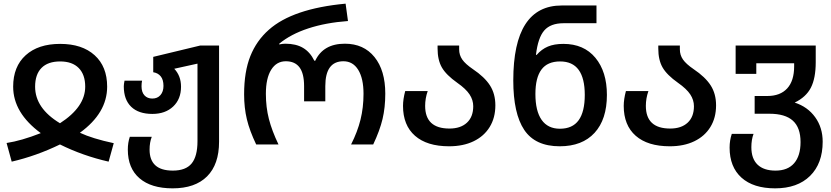

<svg xmlns="http://www.w3.org/2000/svg" viewBox="-20 -790 4547 1050"><path d="M16 -8Q96 -20 203 -62Q52 -173 52 -316Q52 -426 120.5 -488Q189 -550 309 -550Q429 -550 497.5 -488Q566 -426 566 -316Q566 -172 417 -64Q485 -32 602 -7L574 94Q433 62 308 0Q178 63 44 94ZM446 -316Q446 -382 410.5 -418Q375 -454 309 -454Q242 -454 207 -418.5Q172 -383 172 -316Q172 -198 308 -116Q446 -205 446 -316Z M679 28Q679 -10 690 -42H810Q798 -11 798 28Q798 143 925 143Q996 143 1028 104Q1060 65 1060 -18V-442L933 -414Q970 -375 970 -316Q970 -248 927 -207.5Q884 -167 813 -167Q738 -167 697.5 -206Q657 -245 657 -318Q657 -329 661 -349H757Q754 -336 754 -318Q754 -286 770 -268.5Q786 -251 813 -251Q841 -251 857.5 -270Q874 -289 874 -320Q874 -354 859 -372.5Q844 -391 818 -395V-479L1075 -541H1178V-15Q1178 109 1112.5 174.5Q1047 240 924 240Q807 240 743 185Q679 130 679 28Z M1315 -274Q1315 -398 1349 -483Q1383 -568 1450 -627Q1580 -743 1870 -770L1883 -675Q1761 -666 1665.5 -634.5Q1570 -603 1507 -551V-547Q1527 -551 1540 -551Q1599 -551 1637.5 -528Q1676 -505 1699 -458H1704Q1748 -551 1866 -551Q1969 -551 2028 -478Q2087 -405 2087 -278Q2087 -202 2072 -139Q2057 -76 2021 0H1900Q1935 -69 1951.5 -135.5Q1968 -202 1968 -277Q1968 -361 1939 -408Q1910 -455 1858 -455Q1759 -455 1759 -319V-236H1643V-319Q1643 -388 1618 -421.5Q1593 -455 1543 -455Q1492 -455 1463 -408.5Q1434 -362 1434 -277Q1434 -204 1450.5 -139.5Q1467 -75 1503 0H1381Q1345 -75 1330 -138Q1315 -201 1315 -274Z M2184 -211Q2184 -247 2196 -292H2319Q2305 -252 2305 -211Q2305 -87 2438 -87Q2499 -87 2533.5 -119Q2568 -151 2568 -209Q2568 -243 2548 -273.5Q2528 -304 2481 -337Q2420 -380 2396.5 -421Q2373 -462 2373 -525V-541H2491V-520Q2491 -489 2508 -464.5Q2525 -440 2566 -412Q2630 -369 2659.5 -323Q2689 -277 2689 -214Q2689 -146 2658 -95.5Q2627 -45 2570 -17.5Q2513 10 2436 10Q2315 10 2249.5 -47.5Q2184 -105 2184 -211Z M2787 -350Q2787 -760 3052 -760H3242V-663H3062Q2991 -663 2956.5 -623.5Q2922 -584 2911 -490H2915Q2942 -521 2976.5 -535.5Q3011 -550 3061 -550Q3173 -550 3236 -474Q3299 -398 3299 -271Q3299 -137 3231.5 -63.5Q3164 10 3041 10Q2907 10 2847 -79.5Q2787 -169 2787 -350ZM3178 -271Q3178 -362 3144.5 -408Q3111 -454 3043 -454Q2974 -454 2941 -409.5Q2908 -365 2908 -276Q2908 -183 2942 -134.5Q2976 -86 3042 -86Q3111 -86 3144.5 -132.5Q3178 -179 3178 -271Z M3391 -211Q3391 -247 3403 -292H3526Q3512 -252 3512 -211Q3512 -87 3645 -87Q3706 -87 3740.5 -119Q3775 -151 3775 -209Q3775 -243 3755 -273.5Q3735 -304 3688 -337Q3627 -380 3603.5 -421Q3580 -462 3580 -525V-541H3698V-520Q3698 -489 3715 -464.5Q3732 -440 3773 -412Q3837 -369 3866.5 -323Q3896 -277 3896 -214Q3896 -146 3865 -95.5Q3834 -45 3777 -17.5Q3720 10 3643 10Q3522 10 3456.5 -47.5Q3391 -105 3391 -211Z M3970 17Q3970 -22 3982 -58H4101Q4089 -26 4089 15Q4089 78 4123 110.5Q4157 143 4221 143Q4288 143 4323 102.5Q4358 62 4358 -13Q4358 -92 4316 -130Q4274 -168 4188 -168H4107V-265H4176Q4247 -265 4285 -306.5Q4323 -348 4323 -427V-444H4116V-386H4003V-541H4441V-450Q4441 -362 4414.5 -310.5Q4388 -259 4326 -229Q4397 -206 4438 -149Q4479 -92 4479 -15Q4479 104 4410 172Q4341 240 4219 240Q4100 240 4035 181.5Q3970 123 3970 17Z"/></svg>

Font: Noto Sans Georgian Medium
Style: Regular
Weight: 500
Designer: Monotype Design team
Foundry: Monotype Imaging Inc.
Version: Version 1.000